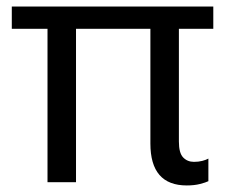

<svg xmlns="http://www.w3.org/2000/svg" viewBox="-20 -556 693 586"><path d="M550 10Q439 10 439 -118V-468H212V0H125V-468H16V-536H631V-468H526V-124Q526 -89 539 -75.5Q552 -62 572 -62Q586 -62 597.5 -65Q609 -68 616 -72V-3Q608 1 590.5 5.5Q573 10 550 10Z"/></svg>

Font: Go Noto Current
Style: Regular
Weight: 400
Designer: Monotype Design Team
Foundry: Monotype Imaging Inc.
Version: Version 2.007; ttfautohint (v1.8) -l 8 -r 50 -G 200 -x 14 -D